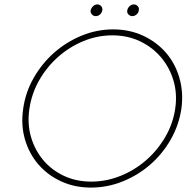

<svg xmlns="http://www.w3.org/2000/svg" viewBox="-20 -841 844 869"><path d="M85 -349Q95 -423 132.5 -488.5Q170 -554 225 -602.5Q280 -651 349 -679.5Q418 -708 492 -708Q566 -708 627.5 -679.5Q689 -651 731 -602.5Q773 -554 792 -488.5Q811 -423 801 -349Q790 -275 753 -210Q716 -145 660.5 -96.5Q605 -48 535.5 -20Q466 8 392 8Q318 8 257 -20Q196 -48 154 -96.5Q112 -145 93 -210Q74 -275 85 -349ZM113 -348Q103 -280 120.5 -220.5Q138 -161 176 -116Q214 -71 269.5 -45Q325 -19 393 -19Q461 -19 525.5 -45Q590 -71 641.5 -116Q693 -161 728 -221Q763 -281 773 -349Q783 -417 765 -477Q747 -537 708 -582.5Q669 -628 613 -654.5Q557 -681 488.5 -681Q420 -681 356.5 -654.5Q293 -628 242 -582.5Q191 -537 157 -477Q123 -417 113 -348ZM556 -794Q558 -805 566.5 -813Q575 -821 586 -821Q596 -821 603.5 -813Q611 -805 608 -794Q607 -783 598 -775.5Q589 -768 579 -768Q569 -768 561.5 -775.5Q554 -783 556 -794ZM390 -794Q393 -805 401.5 -813Q410 -821 421 -821Q431 -821 438 -813Q445 -805 443 -794Q441 -783 432.5 -775.5Q424 -768 414 -768Q403 -768 396 -775.5Q389 -783 390 -794Z"/></svg>

Font: Josefin Slab Light
Style: Italic
Weight: 300
Italic angle: -12°
Designer: Santiago Orozco
Foundry: Typemade
Version: Version 2.000